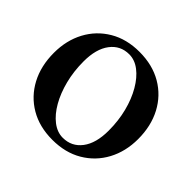

<svg xmlns="http://www.w3.org/2000/svg" viewBox="-172 -920 1142 1142"><g transform="rotate(45 399.0 -349.5)"><path d="M397 -718Q506.5 -718 587.8 -670.5Q669 -623 713.5 -539Q758 -455 758 -345.5Q758 -241 713.8 -158.5Q669.5 -76 589 -28.5Q508.5 19 400 19Q291 19 210.2 -28.5Q129.5 -76 85 -160Q40.5 -244 40.5 -354Q40.5 -458.5 84.5 -540.8Q128.5 -623 208.8 -670.5Q289 -718 397 -718ZM598.5 -256.5Q598.5 -339.5 579.8 -413Q561 -486.5 528 -543.2Q495 -600 453 -632.2Q411 -664.5 364 -664.5Q290 -664.5 245.8 -606Q201.5 -547.5 201.5 -442.5Q201.5 -359.5 220.2 -285.8Q239 -212 271.5 -155.2Q304 -98.5 346.2 -66Q388.5 -33.5 435 -33.5Q509.5 -33.5 554 -92.2Q598.5 -151 598.5 -256.5Z"/></g></svg>

Font: Fraunces 9pt SemiBold
Style: Regular
Weight: 600
Version: Version 1.000;[b76b70a41]